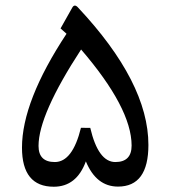

<svg xmlns="http://www.w3.org/2000/svg" viewBox="-20 -691 622 703"><path d="M310.5 -222.7Q339.8 -97.7 402.3 -97.7Q461.9 -97.7 461.9 -158.2Q461.4 -295.4 276.9 -509.8Q121.1 -271 121.1 -156.7Q121.1 -97.7 180.7 -97.7Q245.6 -97.7 276.4 -223.1ZM294.4 -100.1Q260.3 -7.3 176.8 -7.3Q60.5 -7.3 60.5 -150.4Q60.5 -320.3 223.6 -567.4L201.7 -586.9L244.6 -663.1Q252.9 -677.7 265.6 -663.6Q523.4 -388.7 523.4 -160.2Q523.4 -7.8 412.1 -7.8Q332.5 -7.8 294.4 -100.1Z"/></svg>

Font: Sahel FD-WOL
Style: FD-WOL
Weight: 400
Foundry: Saber Rastikerdar (saber.rastikerdar@gmail.com)
Version: Version 2.0.2